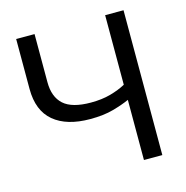

<svg xmlns="http://www.w3.org/2000/svg" viewBox="-105 -813 886 913"><g transform="rotate(-15 338.0 -356.5)"><path d="M492.5 0V-296Q459.5 -281 411.5 -267.5Q363.5 -254 297 -254Q181.5 -254 118 -307Q54.5 -360 54.5 -467V-713H145V-476Q145 -403.5 186.2 -366.2Q227.5 -329 320.5 -329Q374.5 -329 417 -340.8Q459.5 -352.5 492.5 -370.5V-713H583V0Z"/></g></svg>

Font: Heraclito
Style: Regular
Weight: 400
Designer: Kostas Bartsokas (font) & Cristiano Sobral (main changes)
Foundry: Kostas Bartsokas (font) & Cristiano Sobral (main changes)
Version: Version 1.00;July 8, 2020;FontCreator 13.0.0.2655 64-bit